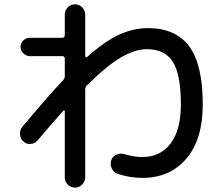

<svg xmlns="http://www.w3.org/2000/svg" viewBox="-20 -810 1040 890"><path d="M84 -222.7Q191.4 -351.6 272.5 -438.5Q280.3 -446.3 280.3 -457V-539.1Q280.3 -549.8 268.6 -549.8H118.2Q101.6 -549.8 88.4 -562.5Q75.2 -575.2 75.2 -592.3Q75.2 -609.4 87.9 -622.1Q100.6 -634.8 118.2 -634.8H268.6Q279.3 -634.8 280.3 -646.5V-742.2Q280.3 -761.7 293.9 -775.9Q307.6 -790 328.1 -790Q346.7 -790 360.8 -775.9Q375 -761.7 375 -742.2V-549.8Q375 -546.9 378.4 -545.4Q381.8 -543.9 383.8 -545.9Q468.8 -621.1 534.7 -650.4Q600.6 -679.7 665 -679.7Q794.9 -679.7 857.4 -594.7Q919.9 -509.8 919.9 -325.2Q919.9 -164.1 843.8 -74.7Q767.6 14.6 639.6 14.6Q581.1 14.6 523.4 -4.9Q505.9 -11.7 497.6 -30.3Q489.3 -48.8 496.1 -68.4Q502.9 -85.9 520.5 -93.3Q538.1 -100.6 555.7 -95.7Q602.5 -82 639.6 -82Q722.7 -82 770.5 -144.5Q818.4 -207 818.4 -325.2Q818.4 -464.8 781.2 -523.4Q744.1 -582 660.2 -582Q607.4 -582 542.5 -544.9Q477.5 -507.8 382.8 -414.1Q375 -406.2 375 -394.5V11.7Q375 31.2 360.8 45.4Q346.7 59.6 328.1 59.6Q308.6 59.6 294.4 45.9Q280.3 32.2 280.3 11.7V-293.9Q280.3 -296.9 277.8 -297.9Q275.4 -298.8 273.4 -296.9Q213.9 -229.5 154.3 -159.2Q141.6 -144.5 122.1 -142.6Q102.5 -140.6 88.9 -154.3Q74.2 -167 72.8 -187Q71.3 -207 84 -222.7Z"/></svg>

Font: Rounded-X Mgen+ 1mn medium
Style: Regular
Weight: 500
Designer: [Source Han Sans]
Ryoko NISHIZUKA  (kana & ideographs); Paul D. Hunt (Latin, Greek & Cyrillic); Wenlong ZHANG  (bopomofo
Version: Version 1.059.20150602